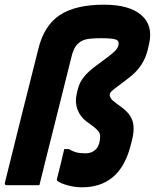

<svg xmlns="http://www.w3.org/2000/svg" viewBox="-34 -790 660 819"><path d="M409 -770Q518 -770 569 -725.5Q620 -681 602 -603L596 -577Q579 -506 517 -459L483 -433Q456 -413 446 -404.5Q436 -396 434 -388Q433 -381 438 -372Q443 -363 461 -350L484 -333Q523 -305 532.5 -270Q542 -235 525 -176L520 -158Q473 9 315 9Q286 9 254.5 0.5Q223 -8 210 -19Q208 -21 209 -27Q217 -59 225 -91Q233 -123 240 -154H260Q274 -145 290 -140.5Q306 -136 331 -136Q358 -136 375 -153Q385 -163 390 -182Q396 -210 390.5 -222.5Q385 -235 358 -255L336 -271Q308 -292 296.5 -323Q285 -354 293 -388L298 -410Q305 -438 324 -462Q343 -486 379 -512L425 -546Q447 -563 457 -573Q467 -583 471 -596Q476 -615 461 -621Q446 -627 399 -627Q353 -627 332.5 -622Q312 -617 298 -603Q279 -586 269 -540Q241 -429 214 -320Q187 -211 159 -101Q152 -73 146.5 -50Q141 -27 134 0H-5Q-16 0 -13 -11Q22 -153 57.5 -295Q93 -437 129 -579Q153 -680 220 -725Q287 -770 409 -770Z"/></svg>

Font: Recursive Sn Lnr St XBd
Style: Italic
Weight: 800
Italic angle: -15°
Version: Version 1.079;hotconv 1.0.112;makeotfexe 2.5.65598; ttfautoh